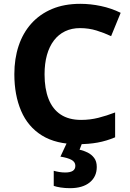

<svg xmlns="http://www.w3.org/2000/svg" viewBox="-20 -744 682 1004"><path d="M398 -597Q355 -597 320.5 -580.5Q286 -564 262 -532.5Q238 -501 225.5 -456.5Q213 -412 213 -355Q213 -280 234 -226.5Q255 -173 297.5 -145Q340 -117 404 -117Q451 -117 494.5 -128Q538 -139 582 -156V-26Q537 -7 490.5 1.5Q444 10 387 10Q273 10 199.5 -35.5Q126 -81 90.5 -164Q55 -247 55 -356Q55 -437 77.5 -504.5Q100 -572 144 -621Q188 -670 252 -697Q316 -724 400 -724Q453 -724 507.5 -712.5Q562 -701 611 -677L561 -555Q525 -572 484.5 -584.5Q444 -597 398 -597ZM486 129Q486 180 449 210Q412 240 346 240Q320 240 297.5 236.5Q275 233 261 228V149Q275 153 290.5 155.5Q306 158 321 158Q347 158 360.5 149.5Q374 141 374 123Q374 103 354 92Q334 81 296 75L331 0H411L396 39Q417 43 438 53.5Q459 64 472.5 82Q486 100 486 129Z"/></svg>

Font: Noto Sans Lao UI
Style: Regular
Weight: 400
Designer: Monotype Design Team
Foundry: Monotype Imaging Inc.
Version: Version 2.000